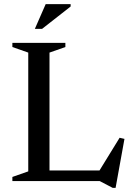

<svg xmlns="http://www.w3.org/2000/svg" viewBox="-20 -878 639 931"><path d="M540.5 33H526.5L463.5 0H40V-20L117 -47V-623L40 -650V-670H297V-650L220 -623V-51.5H462.5L560 -210L583.5 -204.5ZM149 -738 201.5 -858H322.5V-846.5L184 -738Z"/></svg>

Font: Newsreader Text Medium
Style: Regular
Weight: 500
Designer: Hugues Gentile
Foundry: Production Type
Version: Version 1.001